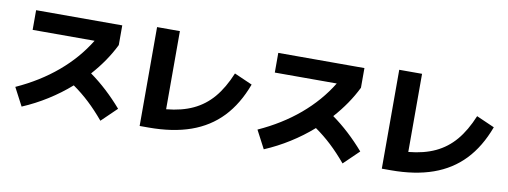

<svg xmlns="http://www.w3.org/2000/svg" viewBox="-62 -1089 3874 1464"><g transform="rotate(10 1875.0 -357.0)"><path d="M604.5 -560.5H125V-712.9H792V-560.5Q728.5 -430.7 621.6 -311Q752.9 -217.3 871.1 -81.1L753.9 32.2Q692.9 -40.5 633.3 -96.2Q573.7 -151.9 507.3 -198.2Q426.8 -127.4 334.7 -69.6Q242.7 -11.7 143.6 30.3L70.3 -109.4Q247.1 -189.5 382.1 -303.5Q517.1 -417.5 604.5 -560.5Z M1055.7 -746.1H1232.4V-141.1Q1352.1 -152.3 1439.2 -193.4Q1526.4 -234.4 1590.1 -309.3Q1653.8 -384.3 1702.1 -501L1841.8 -439.5Q1783.2 -281.7 1686.5 -180.4Q1589.8 -79.1 1450.7 -29.8Q1311.5 19.5 1125 19.5H1055.7Z M2479.5 -560.5H2000V-712.9H2667V-560.5Q2603.5 -430.7 2496.6 -311Q2627.9 -217.3 2746.1 -81.1L2628.9 32.2Q2567.9 -40.5 2508.3 -96.2Q2448.7 -151.9 2382.3 -198.2Q2301.8 -127.4 2209.7 -69.6Q2117.7 -11.7 2018.6 30.3L1945.3 -109.4Q2122.1 -189.5 2257.1 -303.5Q2392.1 -417.5 2479.5 -560.5Z M2930.7 -746.1H3107.4V-141.1Q3227.1 -152.3 3314.2 -193.4Q3401.4 -234.4 3465.1 -309.3Q3528.8 -384.3 3577.1 -501L3716.8 -439.5Q3658.2 -281.7 3561.5 -180.4Q3464.8 -79.1 3325.7 -29.8Q3186.5 19.5 3000 19.5H2930.7Z"/></g></svg>

Font: Pretendard JP Black
Style: Regular
Weight: 900
Designer: Base glyphs from Inter by Rasmus Andersson; Hangeul glyphs from Noto Sans CJK(Source Han Sans) by Jang Soo-young and Kan
Foundry: Kil Hyung-jin
Version: Version 1.309